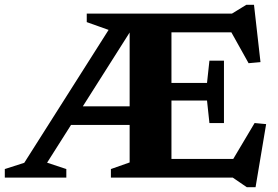

<svg xmlns="http://www.w3.org/2000/svg" viewBox="-31 -739 1156 799"><path d="M243 -219V-296.5H551V-219ZM464 -682.5H524.5V-629L165 -62L245 -35.5V0H-11V-35.5L70 -61.5ZM330 -647V-682.5H491.5L452 -603.5ZM901 -486.5V-357V-227H840.5L830.5 -320.5H594.5V-394H830.5L840.5 -486.5ZM1053 -480.5 1003.5 -476 910 -643.5 958.5 -604.5H594.5V-682.5H934.5L994 -719H1026ZM917 -39.5 1028.5 -227 1076.5 -222.5 1032.5 40H996L937.5 0H594.5V-77.5H957ZM430.5 0V-35.5L508.5 -63V-682.5H682.5V0Z"/></svg>

Font: Newsreader
Style: Bold
Weight: 700
Designer: Hugues Gentile
Foundry: Production Type
Version: Version 1.003